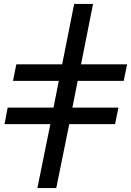

<svg xmlns="http://www.w3.org/2000/svg" viewBox="-20 -762 666 976"><path d="M170 194 236 -131H3L19 -215H252L279 -351H46L63 -435H296L357 -742H453L392 -435H626L609 -351H375L348 -215H582L565 -131H332L266 194Z"/></svg>

Font: Montserrat Medium
Style: Italic
Weight: 500
Italic angle: -11.3°
Designer: Julieta Ulanovsky
Foundry: Julieta Ulanovsky
Version: Version 9.000; ttfautohint (v1.8.4.7-5d5b)